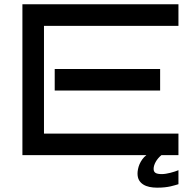

<svg xmlns="http://www.w3.org/2000/svg" viewBox="-20 -720 888 891"><path d="M808.1 0H729Q711.9 14.2 702.4 31.5Q692.9 48.8 692.9 64Q692.9 76.7 701.7 82.3Q710.4 87.9 731 87.9Q739.7 87.9 750.2 86.2Q760.7 84.5 771.2 81.8Q781.7 79.1 791.5 75.9Q801.3 72.8 808.1 69.8V134.8Q801.3 136.7 792.5 139.4Q783.7 142.1 771.7 144.8Q759.8 147.5 744.4 149.2Q729 150.9 709 150.9Q690.4 150.9 673.8 147.5Q657.2 144 644.8 136.2Q632.3 128.4 625.2 116Q618.2 103.5 618.2 85Q618.2 76.2 620.4 64.9Q622.6 53.7 627.4 42.2Q632.3 30.8 640.1 19.8Q647.9 8.8 659.2 0H84V-700.2H808.1V-600.1H184.1V-100.1H808.1ZM723.1 -299.8H233.9V-399.9H723.1Z"/></svg>

Font: Bruno Ace SC
Style: Regular
Weight: 400
Designer: Astigmatic (AOETI)
Foundry: Astigmatic (AOETI)
Version: Version 1.000